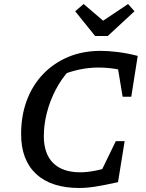

<svg xmlns="http://www.w3.org/2000/svg" viewBox="-20 -925 724 955"><path d="M374 10Q235 10 160 -59.5Q85 -129 85 -258Q85 -350 113.5 -426Q142 -502 195 -557Q248 -612 320 -642Q392 -672 481 -672Q519 -672 567 -666Q615 -660 665 -647L629 -564Q589 -577 549.5 -583Q510 -589 468 -589Q422 -589 374.5 -579Q327 -569 274 -547L326 -577Q286 -534 257.5 -479.5Q229 -425 213.5 -365.5Q198 -306 198 -248Q198 -160 244.5 -114Q291 -68 379 -68Q413 -68 454 -76Q495 -84 545 -101L567 -19Q500 -4 455.5 3Q411 10 374 10ZM456 -17 556 -223H600L567 -19ZM590 -444 556 -648 665 -647 633 -444ZM453 -746 354 -869 396 -905 493 -822 617 -905 649 -869 516 -746Z"/></svg>

Font: Piazzolla Thin SemiBold
Style: Italic
Weight: 600
Italic angle: -11.3°
Version: Version 2.005